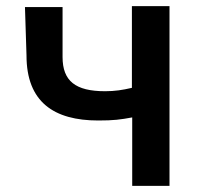

<svg xmlns="http://www.w3.org/2000/svg" viewBox="-20 -570 664 623"><path d="M66 -390C66 -239 155 -179 299 -179C349 -179 371 -182 409 -189V33H530V-550H408V-285C378 -278 353 -274 321 -274C225 -274 183 -307 183 -385V-547H61Z"/></svg>

Font: GenEiGothic-pro-SemiBold
Style: Regular
Weight: 500
Designer: Ryoko NISHIZUKA (kana & ideographs); Paul D. Hunt (Latin, Greek & Cyrillic); Wenlong ZHANG (bopomofo); Sandoll Communica
Foundry: Adobe Systems Incorporated; o_tamon
Version: Version 1.000.140830